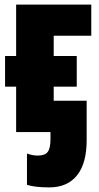

<svg xmlns="http://www.w3.org/2000/svg" viewBox="-20 -573 431 833"><path d="M97 229V93Q121 102 144 102Q175 102 187 86Q199 70 199 32V0H50V-197H2V-330H50V-553H376V-418H213V-330H313V-197H213V-136H356V35Q356 136 314 188Q272 240 194 240Q132 240 97 229Z"/></svg>

Font: Noto Sans UI CondBlack
Style: Regular
Weight: 900
Width: 3
Designer: Monotype Design Team
Foundry: Monotype Imaging Inc.
Version: Version 1.001